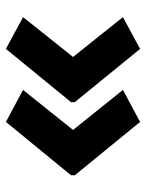

<svg xmlns="http://www.w3.org/2000/svg" viewBox="58 -602 497 654"><g transform="rotate(90 307.0 -274.5)"><path d="M576.4 -267.4 394.8 -45.6 285.8 -104 422.1 -274.4 285.8 -444.2 394.8 -502.7 576.4 -280.4ZM327.3 -267.4 146.1 -45.6 37.8 -104 173.5 -274.4 37.8 -444.2 146.1 -502.7 327.3 -280.4Z"/></g></svg>

Font: Noto Sans Symbols
Style: Regular
Weight: 400
Designer: Monotype Design Team
Foundry: Monotype Imaging Inc.
Version: Version 2.002